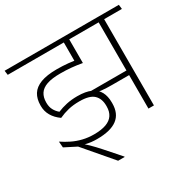

<svg xmlns="http://www.w3.org/2000/svg" viewBox="-192 -800 1147 1152"><g transform="rotate(-30 381.5 -224.0)"><path d="M656.5 -607.5H618.5V0H656.5ZM555.5 -597.5H779.5L776 -628H551.5ZM729 -597.5 725.5 -628H-15.5L-11.5 -597.5ZM377 -607.5V-449.5L414.5 -436V-607.5ZM628 -264H367L372.5 -245Q401 -238 430.5 -235Q460 -232 502 -232H628ZM349.5 180V177L259.5 75Q243.5 57.5 230.2 43Q217 28.5 203.2 15.5Q189.5 2.5 173 -12V-19.5L57.5 -55L139 -13.5L304.5 180ZM54 -97 57.5 -55 122 -27Q151.5 -12.5 185.8 -4Q220 4.5 260.5 4.5Q308 4.5 343 -4.2Q378 -13 401 -30.5Q424 -48 435.2 -74.2Q446.5 -100.5 446.5 -135.5V-142.5Q446.5 -185 430.5 -215.2Q414.5 -245.5 379 -261.8Q343.5 -278 285 -278Q244.5 -278 210.2 -270.5Q176 -263 146.5 -250.5Q127.5 -266 116.5 -287Q105.5 -308 105.5 -335.5V-339Q105.5 -374 121.2 -398.2Q137 -422.5 172 -434.8Q207 -447 265.5 -447Q304 -447 339.8 -443.8Q375.5 -440.5 414.5 -433.5V-464.5Q375.5 -472 337.8 -475.8Q300 -479.5 259.5 -479.5Q190.5 -479.5 148 -463.2Q105.5 -447 86.2 -416Q67 -385 67 -340.5V-336Q67 -299.5 84.8 -268.8Q102.5 -238 137 -213.5Q169.5 -228.5 203.8 -236.8Q238 -245 280.5 -245Q351 -245 379.5 -217.8Q408 -190.5 408 -142V-136.5Q408 -101 392 -77Q376 -53 343 -41Q310 -29 259 -29Q218.5 -29 182.5 -37.8Q146.5 -46.5 114.8 -62Q83 -77.5 54 -97Z"/></g></svg>

Font: Anek Devanagari Medium ExtraLight
Style: Regular
Weight: 250
Version: Version 1.003